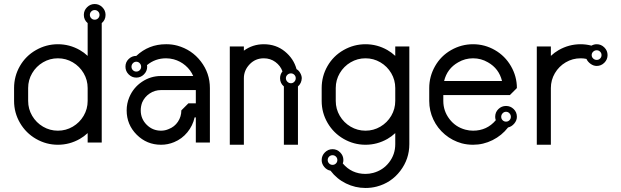

<svg xmlns="http://www.w3.org/2000/svg" viewBox="-20 -720 3091 955"><path d="M397 -646Q397 -621 416 -605V-442Q398 -459 377 -471Q326 -500 268 -500Q210 -500 159 -471Q108 -442 79 -391.5Q50 -341 50 -282V-218Q50 -159 79.5 -108.5Q109 -58 159.5 -29Q210 0 268 0Q326 0 377 -29Q398 -41 416 -58V-11H486V-218V-282V-605Q505 -621 505 -646Q505 -668 489 -684Q473 -700 451 -700Q429 -700 413 -684Q397 -668 397 -646ZM434 -663Q441 -670 451 -670Q461 -670 468 -663Q475 -656 475 -646Q475 -636 468 -629Q461 -622 451 -622Q441 -622 434 -629Q427 -636 427 -646Q427 -656 434 -663ZM416 -282V-218Q416 -178 396 -144Q376 -110 342 -90Q308 -70 268 -70Q228 -70 194 -90Q160 -110 140 -144Q120 -178 120 -218V-282Q120 -322 140 -356Q160 -390 194 -410Q228 -430 268 -430Q308 -430 342 -410Q376 -390 396 -356Q416 -322 416 -282Z M805 -500Q720 -500 658 -442Q636 -442 620 -426.5Q604 -411 604 -388.5Q604 -366 620 -350Q636 -334 658 -334Q680 -334 696 -350Q712 -366 712 -388Q712 -392 711 -396Q752 -430 806 -430Q825 -430 844 -425Q877 -416 902.5 -394Q928 -372 941 -342H781Q729 -342 686 -313Q643 -284 623 -236Q610 -205 610 -171Q610 -100 660 -50Q710 0 781 0Q815 0 846 -13Q885 -29 912 -62Q939 -95 948 -136H954V-11H1024V-282Q1024 -356 979 -414.5Q934 -473 862 -493Q836 -500 809 -500Q807 -500 805 -500ZM641 -405.5Q648 -413 658 -413Q668 -413 675 -405.5Q682 -398 682 -388Q682 -378 675 -371Q668 -364 658 -364Q648 -364 641 -371Q634 -378 634 -388Q634 -398 641 -405.5ZM781 -272H954V-206H917L882 -171Q882 -140 865 -114.5Q848 -89 819 -78Q801 -70 781 -70Q739 -70 709.5 -99.5Q680 -129 680 -171Q680 -191 687 -210Q699 -238 724.5 -255Q750 -272 781 -272Z M1193 -331Q1193 -370 1221.5 -400Q1250 -430 1292 -430Q1325 -430 1350 -411.5Q1375 -393 1385 -365Q1373 -350 1373 -331Q1373 -306 1392 -290V0H1462V-290Q1480 -306 1481 -331Q1481 -343 1473.5 -356.5Q1466 -370 1455 -376Q1441 -428 1397 -464Q1353 -500 1292 -500Q1237 -500 1193 -468V-489H1123V0H1193ZM1409.5 -348Q1417 -355 1427 -355Q1437 -355 1444 -348Q1451 -341 1451 -331Q1451 -321 1444 -313.5Q1437 -306 1427 -306Q1417 -306 1409.5 -313.5Q1402 -321 1402 -331Q1402 -341 1409.5 -348Z M1580 -282V-218Q1580 -159 1609.5 -108.5Q1639 -58 1689.5 -29Q1740 0 1798 0Q1856 0 1907 -29Q1928 -41 1946 -58V-3Q1946 48 1915.5 87.5Q1885 127 1836 140Q1817 145 1798 145Q1729 145 1685 93Q1688 85 1688 76Q1688 54 1672 38Q1656 22 1634 22Q1612 22 1596 38Q1580 54 1580 76Q1580 95 1593 110.5Q1606 126 1624 129Q1655 170 1701 192.5Q1747 215 1798 215Q1827 215 1854 208Q1926 189 1971 130Q2016 71 2016 -3V-132V-489H1946V-442Q1928 -459 1907 -471Q1856 -500 1798 -500Q1740 -500 1689 -471Q1638 -442 1609 -391.5Q1580 -341 1580 -282ZM1946 -282V-218Q1946 -178 1926 -144Q1906 -110 1872 -90Q1838 -70 1798 -70Q1758 -70 1724 -90Q1690 -110 1670 -144Q1650 -178 1650 -218V-282Q1650 -322 1670 -356Q1690 -390 1724 -410Q1758 -430 1798 -430Q1838 -430 1872 -410Q1906 -390 1926 -356Q1946 -322 1946 -282ZM1617 59Q1624 52 1634 52Q1644 52 1651 59Q1658 66 1658 76Q1658 86 1651 93Q1644 100 1634 100Q1624 100 1617 93Q1610 86 1610 76Q1610 66 1617 59Z M2115 -282V-218Q2115 -169 2135.5 -125.5Q2156 -82 2193 -51Q2230 -20 2277 -7Q2304 0 2333 0Q2384 0 2430 -23Q2476 -46 2507 -86Q2525 -90 2538 -105.5Q2551 -121 2551 -139Q2551 -162 2535 -177.5Q2519 -193 2497 -193Q2475 -193 2459 -177.5Q2443 -162 2443 -139Q2443 -131 2446 -122Q2402 -70 2333 -70Q2314 -70 2295 -75Q2246 -88 2215.5 -128Q2185 -168 2185 -218V-247H2333H2516L2551 -282Q2551 -340 2521.5 -391Q2492 -442 2441.5 -471Q2391 -500 2333 -500Q2275 -500 2224 -471Q2173 -442 2144 -391Q2115 -340 2115 -282ZM2407 -410Q2462 -379 2477 -317H2333H2189Q2204 -379 2259 -410Q2293 -430 2333 -430Q2373 -430 2407 -410ZM2480 -156.5Q2487 -164 2497 -164Q2507 -164 2514 -156.5Q2521 -149 2521 -139Q2521 -129 2514 -122Q2507 -115 2497 -115Q2487 -115 2480 -122Q2473 -129 2473 -139Q2473 -149 2480 -156.5Z M2948 -500Q2934 -500 2922 -493Q2895 -500 2868 -500Q2810 -500 2759 -471Q2738 -459 2720 -442V-489H2650V-282V0H2720V-282Q2720 -322 2740 -356Q2760 -390 2794 -410Q2828 -430 2868 -430Q2883 -430 2897 -427Q2903 -413 2917.5 -402.5Q2932 -392 2948 -392Q2970 -392 2986 -408Q3002 -424 3002 -446Q3002 -468 2986 -484Q2970 -500 2948 -500ZM2930.5 -463Q2938 -470 2948 -470Q2958 -470 2965 -463Q2972 -456 2972 -446Q2972 -436 2965 -429Q2958 -422 2948 -422Q2938 -422 2930.5 -429Q2923 -436 2923 -446Q2923 -456 2930.5 -463Z"/></svg>

Font: Sakbunderan
Style: Regular
Weight: 400
Version: Version 1.00